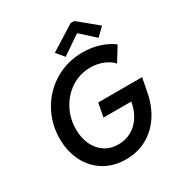

<svg xmlns="http://www.w3.org/2000/svg" viewBox="-212 -1077 1158 1233"><g transform="rotate(-30 366.5 -460.5)"><path d="M60.1 -317.9Q60.1 -429.7 112.8 -523.7Q165.5 -617.7 257.8 -672.6Q350.1 -727.5 463.4 -727.5Q531.2 -727.5 588.6 -708.5Q646 -689.5 685.5 -659.2L620.6 -554.2Q598.6 -580.6 554.9 -599.4Q511.2 -618.2 457.5 -618.2Q379.9 -618.2 316.4 -577.1Q252.9 -536.1 216.8 -467.3Q180.7 -398.4 180.7 -319.3Q180.7 -258.8 202.9 -208.7Q225.1 -158.7 268.1 -129.4Q311 -100.1 370.6 -100.1Q424.3 -100.1 467.3 -124.3Q510.3 -148.4 538.8 -192.9Q567.4 -237.3 578.1 -297.4H371.6L391.1 -398.4H716.3L697.3 -299.8Q680.7 -208.5 635.5 -138.9Q590.3 -69.3 521 -30.8Q451.7 7.8 364.7 7.8Q272.5 7.8 203.4 -35.2Q134.3 -78.1 97.2 -152.3Q60.1 -226.6 60.1 -317.9ZM309.1 -813.5 492.7 -928.7H518.6L659.2 -813.5L600.6 -756.8L498 -849.6H492.7L356.4 -756.8Z"/></g></svg>

Font: Reddit Sans Fudge SmBold Italic
Style: Regular
Weight: 600
Italic angle: -11.25°
Designer: Stephen Hutchings
Version: Version 1.013